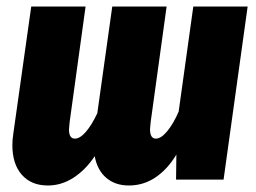

<svg xmlns="http://www.w3.org/2000/svg" viewBox="-20 -552 787 590"><path d="M741 -532 667 0H521L522 -77Q495 -32 458 -7Q421 18 376 18Q334 18 306.5 -5.5Q279 -29 271 -72Q243 -30 206 -6Q169 18 127 18Q76 18 47 -15Q18 -48 18 -106Q18 -123 21 -142L76 -532H243L194 -177Q192 -159 192 -154Q192 -126 210 -126Q226 -126 244 -147Q262 -168 279 -204L325 -532H492L443 -177Q441 -159 441 -155Q441 -126 459 -126Q475 -126 494 -149Q513 -172 529 -209L574 -532Z"/></svg>

Font: Fira Sans Condensed ExtraBold
Style: Italic
Weight: 800
Width: 3
Italic angle: -8°
Designer: bBox Type GmbH & Carrois Corporate GbR & Edenspiekermann AG
Foundry: bBox Type GmbH & Carrois Corporate GbR & Edenspiekermann AG
Version: Version 4.301